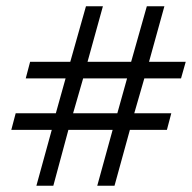

<svg xmlns="http://www.w3.org/2000/svg" viewBox="-20 -583 612 612"><path d="M96 9 145 -169H16L30 -222H158L189 -333H62L76 -386H204L254 -563H308L259 -386H398L448 -563H504L455 -386H572L557 -333H440L408 -222H526L512 -169H394L345 9H290L339 -169H198L150 9ZM213 -222H354L385 -333H245Z"/></svg>

Font: Manuale
Style: Italic
Weight: 400
Italic angle: -11°
Designer: Eduardo Tunni / Pablo Cosgaya
Foundry: Eduardo Tunni / Pablo Cosgaya
Version: Version 1.002